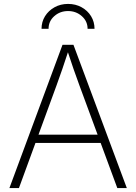

<svg xmlns="http://www.w3.org/2000/svg" viewBox="-20 -955 692 975"><path d="M27.8 0 297.4 -727.5H353L624 0H575.7L383.8 -520Q369.1 -559.1 353.3 -605Q337.4 -650.9 318.8 -708H331.1Q312.5 -650.9 296.6 -604.7Q280.8 -558.6 266.6 -520L76.2 0ZM143.6 -229V-271H508.3V-229ZM325.7 -935.1Q363.8 -935.1 394.3 -918.2Q424.8 -901.4 442.4 -872.8Q460 -844.2 460 -808.6H424.8Q424.8 -847.2 395.5 -873Q366.2 -898.9 325.7 -898.9Q284.7 -898.9 255.6 -873Q226.6 -847.2 226.6 -808.6H190.9Q190.9 -844.2 208.7 -872.8Q226.6 -901.4 257.1 -918.2Q287.6 -935.1 325.7 -935.1Z"/></svg>

Font: Inter 16pt ExtraLight
Style: Regular
Weight: 250
Version: Version 4.001;git-66647c0bb